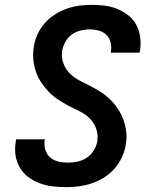

<svg xmlns="http://www.w3.org/2000/svg" viewBox="-20 -763 640 791"><path d="M252 8Q223 8 195.5 4.5Q168 1 142.5 -8.5Q117 -18 96 -34Q75 -50 61.5 -73Q48 -96 44 -123.5Q40 -151 45 -180L46 -189H165L164 -185Q161 -164 167 -145Q173 -126 187 -114Q201 -102 220.5 -97.5Q240 -93 260 -93Q280 -93 300.5 -97.5Q321 -102 338.5 -114Q356 -126 367 -144.5Q378 -163 381 -182Q385 -209 376 -233.5Q367 -258 349.5 -275.5Q332 -293 309 -304Q286 -315 264 -326.5Q242 -338 220.5 -352Q199 -366 182 -383.5Q165 -401 151 -421.5Q137 -442 128.5 -466Q120 -490 117.5 -516.5Q115 -543 119 -569Q123 -595 134 -620Q145 -645 163 -666Q181 -687 205 -702.5Q229 -718 254.5 -727Q280 -736 306 -739.5Q332 -743 357 -743Q385 -743 412.5 -739.5Q440 -736 464 -726Q488 -716 509 -699.5Q530 -683 542 -660Q554 -637 557.5 -610Q561 -583 557 -555L555 -546H436L437 -550Q440 -570 435.5 -588.5Q431 -607 418 -619.5Q405 -632 386.5 -637Q368 -642 349 -642Q330 -642 310.5 -637Q291 -632 275 -620Q259 -608 249 -590Q239 -572 236 -553Q232 -527 241 -502.5Q250 -478 267.5 -460.5Q285 -443 307.5 -431.5Q330 -420 352.5 -408.5Q375 -397 396 -383.5Q417 -370 434.5 -352.5Q452 -335 466 -314Q480 -293 488.5 -269Q497 -245 500 -219Q503 -193 498 -166Q494 -140 482 -114.5Q470 -89 451 -67.5Q432 -46 407.5 -31Q383 -16 357.5 -7.5Q332 1 305 4.5Q278 8 252 8Z"/></svg>

Font: Iosevka Extended
Style: Bold Italic
Weight: 700
Width: 7
Italic angle: -9°
Monospace: yes
Designer: Belleve Invis
Foundry: Belleve Invis
Version: Version 32.5.0; ttfautohint (v1.8.4)